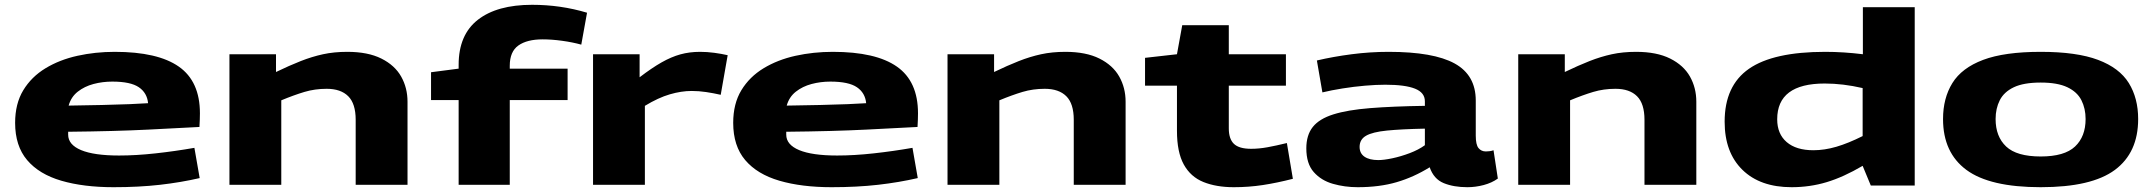

<svg xmlns="http://www.w3.org/2000/svg" viewBox="-20 -770 8972 800"><path d="M453 10Q328 10 235.5 -17Q143 -44 93 -103Q43 -162 43 -258Q43 -338 77 -394Q111 -450 169.5 -485.5Q228 -521 302.5 -537.5Q377 -554 458 -554Q637 -554 725 -492.5Q813 -431 813 -298Q813 -288 812.5 -272Q812 -256 811 -241Q736 -237 598 -230Q460 -223 264 -221Q264 -216 264 -209Q264 -167 318 -144.5Q372 -122 476 -122Q547 -122 628.5 -131Q710 -140 790 -154L812 -28Q734 -10 646.5 0Q559 10 453 10ZM266 -330Q338 -331 403.5 -332.5Q469 -334 519.5 -336Q570 -338 597 -340Q593 -383 558.5 -406.5Q524 -430 448 -430Q407 -430 369.5 -420Q332 -410 304 -388Q276 -366 266 -330Z M936 0V-544H1130V-470Q1186 -497 1233 -515.5Q1280 -534 1326 -544Q1372 -554 1427 -554Q1513 -554 1569 -526Q1625 -498 1651.5 -451Q1678 -404 1678 -346V0H1462V-271Q1462 -338 1431 -369Q1400 -400 1341 -400Q1292 -400 1248.5 -387Q1205 -374 1152 -352V0Z M1891 0V-353H1776V-469L1891 -484V-500Q1891 -625 1971 -687.5Q2051 -750 2197 -750Q2316 -750 2426 -717L2402 -584Q2366 -594 2322.5 -600Q2279 -606 2241 -606Q2176 -606 2140 -580.5Q2104 -555 2104 -496V-484H2345V-353H2104V0Z M2645 -544V-448Q2696 -487 2736.5 -510Q2777 -533 2815 -543.5Q2853 -554 2897 -554Q2926 -554 2956 -550Q2986 -546 3012 -540L2983 -375Q2952 -382 2922 -386.5Q2892 -391 2862 -391Q2819 -391 2771 -377Q2723 -363 2667 -329V0H2451V-544Z M3445 10Q3320 10 3227.5 -17Q3135 -44 3085 -103Q3035 -162 3035 -258Q3035 -338 3069 -394Q3103 -450 3161.5 -485.5Q3220 -521 3294.5 -537.5Q3369 -554 3450 -554Q3629 -554 3717 -492.5Q3805 -431 3805 -298Q3805 -288 3804.5 -272Q3804 -256 3803 -241Q3728 -237 3590 -230Q3452 -223 3256 -221Q3256 -216 3256 -209Q3256 -167 3310 -144.5Q3364 -122 3468 -122Q3539 -122 3620.5 -131Q3702 -140 3782 -154L3804 -28Q3726 -10 3638.5 0Q3551 10 3445 10ZM3258 -330Q3330 -331 3395.5 -332.5Q3461 -334 3511.5 -336Q3562 -338 3589 -340Q3585 -383 3550.5 -406.5Q3516 -430 3440 -430Q3399 -430 3361.5 -420Q3324 -410 3296 -388Q3268 -366 3258 -330Z M3928 0V-544H4122V-470Q4178 -497 4225 -515.5Q4272 -534 4318 -544Q4364 -554 4419 -554Q4505 -554 4561 -526Q4617 -498 4643.5 -451Q4670 -404 4670 -346V0H4454V-271Q4454 -338 4423 -369Q4392 -400 4333 -400Q4284 -400 4240.5 -387Q4197 -374 4144 -352V0Z M5121 10Q5048 10 4994.5 -11.5Q4941 -33 4912.5 -84.5Q4884 -136 4884 -225V-413H4751V-529L4884 -544L4906 -665H5100V-544H5338V-413H5100V-235Q5100 -191 5121.5 -170.5Q5143 -150 5193 -150Q5226 -150 5261.5 -156.5Q5297 -163 5342 -174L5367 -25Q5301 -8 5242 1Q5183 10 5121 10Z M5423 -152Q5423 -207 5450 -241Q5477 -275 5536 -293.5Q5595 -312 5689 -319.5Q5783 -327 5917 -329V-348Q5917 -384 5876 -400.5Q5835 -417 5752 -417Q5714 -417 5667.5 -413Q5621 -409 5574 -401.5Q5527 -394 5490 -385L5467 -518Q5535 -534 5612 -544Q5689 -554 5766 -554Q5953 -554 6041 -505.5Q6129 -457 6129 -351V-205Q6129 -167 6140.5 -153Q6152 -139 6171 -139Q6178 -139 6186.5 -140Q6195 -141 6203 -144L6221 -26Q6196 -8 6162 1Q6128 10 6094 10Q6037 10 5995.5 -7Q5954 -24 5937 -73Q5871 -32 5799.5 -11Q5728 10 5637 10Q5583 10 5534 -4Q5485 -18 5454 -53Q5423 -88 5423 -152ZM5645 -158Q5645 -131 5665.5 -117Q5686 -103 5723 -103Q5746 -103 5781.5 -110.5Q5817 -118 5854 -132Q5891 -146 5917 -165V-234Q5819 -232 5759 -226Q5699 -220 5672 -204.5Q5645 -189 5645 -158Z M6306 0V-544H6500V-470Q6556 -497 6603 -515.5Q6650 -534 6696 -544Q6742 -554 6797 -554Q6883 -554 6939 -526Q6995 -498 7021.5 -451Q7048 -404 7048 -346V0H6832V-271Q6832 -338 6801 -369Q6770 -400 6711 -400Q6662 -400 6618.5 -387Q6575 -374 6522 -352V0Z M7775 3 7741 -79Q7661 -32 7591 -11Q7521 10 7445 10Q7314 10 7240 -62.5Q7166 -135 7166 -263Q7166 -413 7267.5 -483.5Q7369 -554 7585 -554Q7661 -554 7742 -544V-740H7958V3ZM7741 -203V-403Q7659 -422 7583 -422Q7385 -422 7385 -273Q7385 -212 7424.5 -178Q7464 -144 7536 -144Q7582 -144 7631.5 -158.5Q7681 -173 7741 -203Z M8076 -274Q8076 -361 8115 -424Q8154 -487 8243 -520.5Q8332 -554 8483 -554Q8633 -554 8722 -520.5Q8811 -487 8850 -424Q8889 -361 8889 -274Q8889 -134 8792 -62Q8695 10 8483 10Q8271 10 8173.5 -62Q8076 -134 8076 -274ZM8295 -274Q8295 -201 8339 -159.5Q8383 -118 8483 -118Q8582 -118 8626 -159.5Q8670 -201 8670 -274Q8670 -318 8652.5 -352.5Q8635 -387 8594 -406.5Q8553 -426 8483 -426Q8412 -426 8371 -406.5Q8330 -387 8312.5 -352.5Q8295 -318 8295 -274Z"/></svg>

Font: Georama ExtraExtended
Style: Bold
Weight: 700
Width: 8
Designer: Jean-Baptiste Levee
Foundry: Production Type
Version: Version 1.000